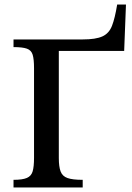

<svg xmlns="http://www.w3.org/2000/svg" viewBox="-20 -832 584 852"><path d="M347 0H40V-34Q80 -34 99.5 -42.5Q119 -51 125 -72Q131 -93 131 -131V-530Q131 -569 125 -589Q119 -609 99.5 -616Q80 -623 40 -623V-657H347Q405 -657 434.5 -670.5Q464 -684 477 -717.5Q490 -751 500 -812H539L531 -606H241V-131Q241 -92 249 -71Q257 -50 279.5 -42Q302 -34 347 -34Z"/></svg>

Font: STIX Two Text Medium
Style: Regular
Weight: 500
Designer: Ross Mills, John Hudson & Paul Hanslow, Tiro Typeworks Ltd; with prior portions MicroPress Inc., and Coen Hoffman.
Foundry: Tiro Typeworks Ltd
Version: Version 2.13 b171